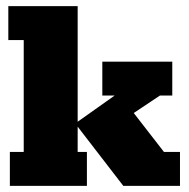

<svg xmlns="http://www.w3.org/2000/svg" viewBox="-20 -603 614 623"><path d="M232 -110H262V0H12V-110H57V-473H7V-583H232V-208L352 -293H312V-403H539V-293H499L346 -191L401 -253L512 -110H564V0H380L232 -192Z"/></svg>

Font: Rokkitt SemiBold Black
Style: Regular
Weight: 900
Version: Version 3.103